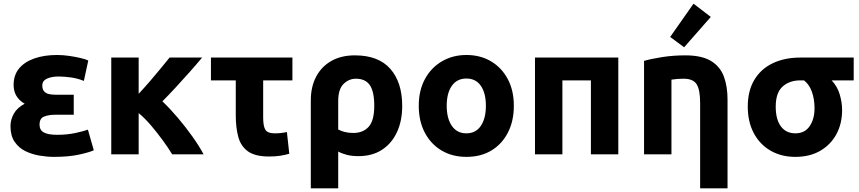

<svg xmlns="http://www.w3.org/2000/svg" viewBox="-20 -839 4672 1044"><path d="M273 14Q236 14 194.5 7Q153 0 117.5 -17.5Q82 -35 59.5 -68Q37 -101 37 -153Q37 -188 55 -220.5Q73 -253 114 -275Q54 -310 54 -377Q54 -431 84 -467Q114 -503 167.5 -521.5Q221 -540 290 -540Q323 -540 356.5 -535Q390 -530 418 -523.5Q446 -517 460 -510L436 -399Q402 -413 365 -418Q328 -423 299 -423Q261 -423 235.5 -411.5Q210 -400 210 -374Q210 -352 221 -341Q232 -330 248.5 -327Q265 -324 280 -324H381V-215H278Q246 -215 220.5 -205.5Q195 -196 195 -161Q195 -132 218 -119Q241 -106 291 -106Q345 -106 391 -116Q437 -126 458 -134L490 -22Q467 -11 410.5 1.5Q354 14 273 14Z M585 0V-526H734V-329Q764 -361 795 -397Q826 -433 854 -467Q882 -501 902 -526H1079Q1050 -491 1010.5 -446.5Q971 -402 932 -360Q893 -318 863 -288Q904 -249 946.5 -199Q989 -149 1026 -97Q1063 -45 1087 0H916Q895 -35 865 -76Q835 -117 801.5 -156.5Q768 -196 734 -224V0Z M1443 12Q1368 12 1329 -15.5Q1290 -43 1276 -93.5Q1262 -144 1262 -212V-402H1127V-526H1570V-402H1411V-200Q1411 -153 1423 -133.5Q1435 -114 1472 -114Q1491 -114 1506 -115.5Q1521 -117 1540 -121L1553 -3Q1529 4 1503 8Q1477 12 1443 12Z M1670 185V-293Q1670 -367 1699 -422Q1728 -477 1781.5 -507.5Q1835 -538 1910 -538Q2038 -538 2102.5 -464.5Q2167 -391 2167 -263Q2167 -182 2138.5 -120.5Q2110 -59 2057 -24.5Q2004 10 1929 10Q1893 10 1866 3Q1839 -4 1819 -15V185ZM1901 -116Q1954 -116 1984.5 -149.5Q2015 -183 2015 -264Q2015 -341 1991 -376Q1967 -411 1915 -411Q1877 -411 1848 -382.5Q1819 -354 1819 -289V-135Q1833 -127 1854 -121.5Q1875 -116 1901 -116Z M2516 14Q2439 14 2380.5 -21Q2322 -56 2289.5 -118.5Q2257 -181 2257 -264Q2257 -347 2290.5 -409Q2324 -471 2383 -505.5Q2442 -540 2516 -540Q2592 -540 2650 -505.5Q2708 -471 2741 -409Q2774 -347 2774 -264Q2774 -181 2742 -118.5Q2710 -56 2652.5 -21Q2595 14 2516 14ZM2516 -114Q2567 -114 2594.5 -154.5Q2622 -195 2622 -264Q2622 -333 2594.5 -372.5Q2567 -412 2516 -412Q2465 -412 2437 -372.5Q2409 -333 2409 -264Q2409 -195 2437 -154.5Q2465 -114 2516 -114Z M2889 0V-526H3342V0H3193V-402H3038V0Z M3787 185V-279Q3787 -351 3768 -381Q3749 -411 3697 -411Q3663 -411 3631 -406V0H3482V-508Q3520 -519 3580 -528.5Q3640 -538 3706 -538Q3796 -538 3846 -507.5Q3896 -477 3916 -423Q3936 -369 3936 -297V185ZM3700 -582 3624 -638 3751 -819 3845 -747Z M4305 14Q4228 14 4169.5 -20Q4111 -54 4078.5 -115.5Q4046 -177 4046 -259Q4046 -345 4081.5 -404.5Q4117 -464 4181.5 -495Q4246 -526 4332 -526H4622V-402H4502Q4534 -368 4546.5 -324Q4559 -280 4559 -241Q4559 -167 4528 -109.5Q4497 -52 4440 -19Q4383 14 4305 14ZM4305 -114Q4356 -114 4382.5 -153Q4409 -192 4409 -250Q4409 -299 4395 -339Q4381 -379 4352 -402H4332Q4273 -402 4235.5 -368.5Q4198 -335 4198 -259Q4198 -190 4226 -152Q4254 -114 4305 -114Z"/></svg>

Font: Ubuntu Sans ExtraBold
Style: Regular
Weight: 800
Designer: Dalton Maag Ltd
Foundry: Dalton Maag Ltd
Version: Version 1.006; ttfautohint (v1.8.4.7-5d5b)